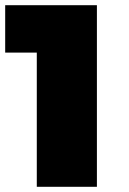

<svg xmlns="http://www.w3.org/2000/svg" viewBox="-50 -721 496 741"><path d="M-30 -701H324V0H92V-619L193 -518H-30Z"/></svg>

Font: Alexandria Black
Style: Regular
Weight: 900
Designer: Mohamed Gaber
Foundry: Kief Type Foundry
Version: Version 5.100